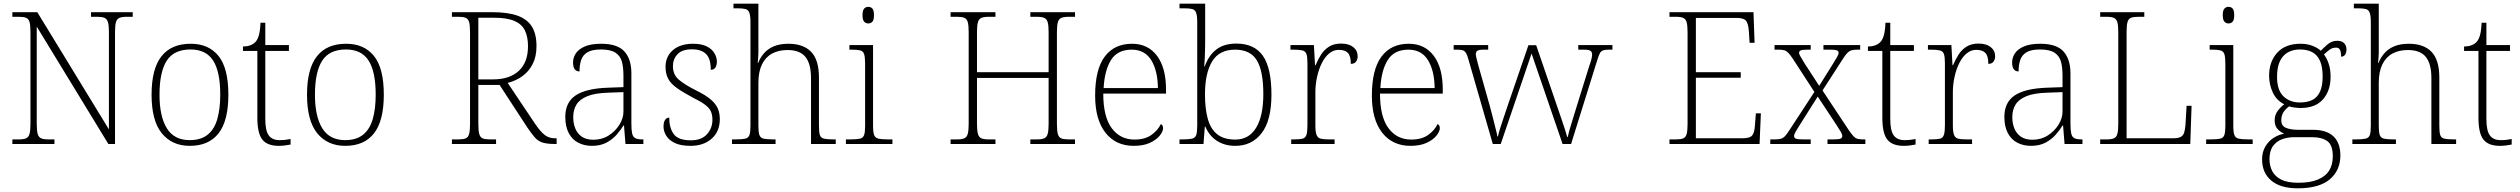

<svg xmlns="http://www.w3.org/2000/svg" viewBox="-20 -780 13651 1040"><path d="M47 0V-25H84Q108 -25 121.5 -31Q135 -37 140 -55Q145 -73 145 -109V-606Q145 -643 140 -660.5Q135 -678 121.5 -683.5Q108 -689 84 -689H47V-714H182L570 -79V-606Q570 -643 564.5 -660.5Q559 -678 545.5 -683.5Q532 -689 508 -689H473V-714H699V-689H665Q640 -689 626.5 -683Q613 -677 608 -659.5Q603 -642 603 -605V0H567L179 -636V-109Q179 -73 184 -55Q189 -37 202.5 -31Q216 -25 240 -25H275V0Z M1008 10Q912 10 856.5 -58Q801 -126 801 -267Q801 -407 854.5 -475Q908 -543 1013 -543Q1110 -543 1163.5 -477Q1217 -411 1217 -267Q1217 -126 1164 -58Q1111 10 1008 10ZM1008 -21Q1069 -21 1105.5 -51Q1142 -81 1157.5 -136.5Q1173 -192 1173 -267Q1173 -392 1134.5 -452Q1096 -512 1012 -512Q922 -512 883 -451Q844 -390 844 -267Q844 -150 883.5 -85.5Q923 -21 1008 -21Z M1490 10Q1428 10 1401 -24Q1374 -58 1374 -142V-504H1296V-528Q1317 -528 1334 -534Q1351 -540 1362 -551Q1374 -562 1381.5 -586.5Q1389 -611 1391 -657H1417V-536H1545V-504H1417V-134Q1417 -73 1435.5 -47Q1454 -21 1494 -21Q1512 -21 1525 -22.5Q1538 -24 1554 -27V3Q1538 6 1522 8Q1506 10 1490 10Z M1850 10Q1754 10 1698.5 -58Q1643 -126 1643 -267Q1643 -407 1696.5 -475Q1750 -543 1855 -543Q1952 -543 2005.5 -477Q2059 -411 2059 -267Q2059 -126 2006 -58Q1953 10 1850 10ZM1850 -21Q1911 -21 1947.5 -51Q1984 -81 1999.5 -136.5Q2015 -192 2015 -267Q2015 -392 1976.5 -452Q1938 -512 1854 -512Q1764 -512 1725 -451Q1686 -390 1686 -267Q1686 -150 1725.5 -85.5Q1765 -21 1850 -21Z M2428 0V-25H2465Q2489 -25 2502.5 -30.5Q2516 -36 2521 -54Q2526 -72 2526 -108V-606Q2526 -643 2521 -660.5Q2516 -678 2502.5 -683.5Q2489 -689 2465 -689H2428V-714H2646Q2731 -714 2783.5 -695Q2836 -676 2861 -636Q2886 -596 2886 -530Q2886 -473 2865 -432.5Q2844 -392 2809 -367Q2774 -342 2730 -331L2878 -110Q2908 -66 2931 -48.5Q2954 -31 2986 -31H2995V0H2989Q2945 0 2920 -7.5Q2895 -15 2877.5 -35Q2860 -55 2836 -90L2686 -320H2571V-108Q2571 -72 2576 -54Q2581 -36 2594.5 -30.5Q2608 -25 2633 -25H2667V0ZM2650 -350Q2741 -350 2790.5 -396.5Q2840 -443 2840 -529Q2840 -580 2823.5 -614.5Q2807 -649 2766.5 -666.5Q2726 -684 2654 -684H2571V-350Z M3186 10Q3146 10 3113 -6.5Q3080 -23 3061 -58.5Q3042 -94 3042 -147Q3042 -226 3098.5 -263.5Q3155 -301 3274 -305L3357 -308V-371Q3357 -413 3349 -444.5Q3341 -476 3314.5 -494Q3288 -512 3235 -512Q3188 -512 3163 -497.5Q3138 -483 3128.5 -456.5Q3119 -430 3119 -393Q3102 -393 3093 -405Q3084 -417 3084 -443Q3084 -467 3098.5 -490Q3113 -513 3147 -528Q3181 -543 3236 -543Q3325 -543 3362.5 -501Q3400 -459 3400 -383V-111Q3400 -76 3404 -57.5Q3408 -39 3420.5 -32Q3433 -25 3459 -25H3465V0H3368L3360 -100H3357Q3343 -77 3321 -51.5Q3299 -26 3266 -8Q3233 10 3186 10ZM3194 -23Q3241 -23 3277.5 -46.5Q3314 -70 3335.5 -105Q3357 -140 3357 -175V-281L3276 -278Q3203 -276 3161.5 -259Q3120 -242 3102.5 -213.5Q3085 -185 3085 -145Q3085 -112 3096 -84.5Q3107 -57 3131 -40Q3155 -23 3194 -23Z M3721 10Q3666 10 3634 -6Q3602 -22 3588 -46Q3574 -70 3574 -95Q3574 -112 3578.5 -123Q3583 -134 3590 -138.5Q3597 -143 3605 -143Q3605 -87 3629.5 -53.5Q3654 -20 3722 -20Q3780 -20 3809.5 -53Q3839 -86 3839 -131Q3839 -156 3831.5 -174.5Q3824 -193 3802 -210.5Q3780 -228 3737 -249Q3681 -279 3647.5 -302.5Q3614 -326 3599.5 -353Q3585 -380 3585 -418Q3585 -474 3625 -508.5Q3665 -543 3734 -543Q3780 -543 3808.5 -528.5Q3837 -514 3850 -491.5Q3863 -469 3863 -447Q3863 -426 3855 -414Q3847 -402 3830 -402Q3830 -464 3803.5 -488.5Q3777 -513 3729 -513Q3675 -513 3650 -486.5Q3625 -460 3625 -421Q3625 -376 3657 -348.5Q3689 -321 3751 -290Q3802 -265 3829.5 -241.5Q3857 -218 3868 -192.5Q3879 -167 3879 -135Q3879 -68 3835 -29Q3791 10 3721 10Z M3945 0V-25H3967Q4000 -25 4017 -29Q4034 -33 4039.5 -48.5Q4045 -64 4045 -99V-659Q4045 -695 4039 -711Q4033 -727 4018 -731Q4003 -735 3974 -735H3953V-760H4088V-495Q4088 -485 4087 -473.5Q4086 -462 4085.5 -453Q4085 -444 4084 -440H4087Q4097 -466 4117 -490Q4137 -514 4170 -528.5Q4203 -543 4251 -543Q4331 -543 4373.5 -499.5Q4416 -456 4416 -359V-99Q4416 -64 4421 -48.5Q4426 -33 4443 -29Q4460 -25 4493 -25H4507V0H4373V-357Q4373 -434 4343 -471.5Q4313 -509 4245 -509Q4197 -509 4161.5 -489.5Q4126 -470 4107 -430.5Q4088 -391 4088 -331V-97Q4088 -64 4093.5 -48.5Q4099 -33 4116 -29Q4133 -25 4166 -25H4181V0Z M4562 0V-25H4588Q4622 -25 4638.5 -29Q4655 -33 4660.5 -48.5Q4666 -64 4666 -97V-435Q4666 -471 4660.5 -487Q4655 -503 4639.5 -507Q4624 -511 4596 -511H4581V-536H4709V-99Q4709 -64 4715 -48.5Q4721 -33 4738 -29Q4755 -25 4788 -25H4814V0ZM4683 -653Q4670 -653 4661 -662.5Q4652 -672 4652 -698Q4652 -724 4661 -733.5Q4670 -743 4683 -743Q4697 -743 4705.5 -733.5Q4714 -724 4714 -698Q4714 -672 4705.5 -662.5Q4697 -653 4683 -653Z M5129 0V-25H5166Q5190 -25 5203.5 -31Q5217 -37 5222 -55Q5227 -73 5227 -109V-606Q5227 -643 5222 -660.5Q5217 -678 5203.5 -683.5Q5190 -689 5166 -689H5129V-714H5372V-689H5334Q5309 -689 5295.5 -683Q5282 -677 5277 -659.5Q5272 -642 5272 -605V-389H5660V-605Q5660 -642 5655 -659.5Q5650 -677 5636.5 -683Q5623 -689 5598 -689H5561V-714H5803V-689H5767Q5742 -689 5728.5 -683Q5715 -677 5710 -659.5Q5705 -642 5705 -605V-108Q5705 -72 5710 -54Q5715 -36 5728.5 -30.5Q5742 -25 5767 -25H5803V0H5561V-25H5598Q5623 -25 5636.5 -31Q5650 -37 5655 -55Q5660 -73 5660 -109V-358H5272V-109Q5272 -73 5277 -55Q5282 -37 5295.5 -31Q5309 -25 5334 -25H5372V0Z M6121 10Q6024 10 5968 -61Q5912 -132 5912 -262Q5912 -404 5964 -473.5Q6016 -543 6112 -543Q6198 -543 6247 -478Q6296 -413 6296 -294V-273H5956Q5956 -147 6002 -85.5Q6048 -24 6125 -24Q6181 -24 6216 -48.5Q6251 -73 6268 -108Q6274 -105 6277 -99.5Q6280 -94 6280 -86Q6280 -68 6262 -45.5Q6244 -23 6209 -6.5Q6174 10 6121 10ZM6252 -303Q6251 -397 6216 -454Q6181 -511 6110 -511Q6033 -511 5998 -455Q5963 -399 5958 -303Z M6671 10Q6614 10 6572 -17Q6530 -44 6509 -94H6506L6499 0H6369V-25H6387Q6420 -25 6437 -29Q6454 -33 6459.5 -48.5Q6465 -64 6465 -99V-659Q6465 -695 6459 -711Q6453 -727 6438 -731Q6423 -735 6394 -735H6369V-760H6508V-564Q6508 -545 6507.5 -519.5Q6507 -494 6506 -468Q6505 -442 6503 -421H6506Q6527 -480 6568.5 -512Q6610 -544 6677 -544Q6774 -544 6820.5 -478Q6867 -412 6867 -267Q6867 -128 6814 -59Q6761 10 6671 10ZM6671 -24Q6745 -24 6784 -88Q6823 -152 6823 -270Q6823 -395 6788 -453Q6753 -511 6670 -511Q6584 -511 6545.5 -447Q6507 -383 6507 -269Q6507 -192 6522 -137Q6537 -82 6573 -53Q6609 -24 6671 -24Z M6974 0V-25H6992Q7021 -25 7036 -29Q7051 -33 7056.5 -49.5Q7062 -66 7062 -102V-438Q7062 -472 7056.5 -487.5Q7051 -503 7034.5 -507Q7018 -511 6984 -511H6970V-536H7097L7103 -427H7106Q7118 -456 7135 -483Q7152 -510 7178.5 -527Q7205 -544 7244 -544Q7286 -544 7310 -525Q7334 -506 7334 -475Q7334 -458 7325 -446Q7316 -434 7297 -434Q7297 -477 7281 -493.5Q7265 -510 7232 -510Q7203 -510 7179.5 -490.5Q7156 -471 7139.5 -437.5Q7123 -404 7114 -363Q7105 -322 7105 -280V-100Q7105 -65 7111.5 -49Q7118 -33 7133 -29Q7148 -25 7176 -25H7209V0Z M7620 10Q7523 10 7467 -61Q7411 -132 7411 -262Q7411 -404 7463 -473.5Q7515 -543 7611 -543Q7697 -543 7746 -478Q7795 -413 7795 -294V-273H7455Q7455 -147 7501 -85.5Q7547 -24 7624 -24Q7680 -24 7715 -48.5Q7750 -73 7767 -108Q7773 -105 7776 -99.5Q7779 -94 7779 -86Q7779 -68 7761 -45.5Q7743 -23 7708 -6.5Q7673 10 7620 10ZM7751 -303Q7750 -397 7715 -454Q7680 -511 7609 -511Q7532 -511 7497 -455Q7462 -399 7457 -303Z M7934 -458Q7928 -481 7921 -492.5Q7914 -504 7903.5 -507.5Q7893 -511 7872 -511H7854V-536H8041V-511H8017Q7991 -511 7982.5 -505Q7974 -499 7974 -486Q7974 -478 7979.5 -456.5Q7985 -435 7989 -421L8049 -209Q8056 -185 8064 -152Q8072 -119 8080 -88.5Q8088 -58 8091 -41H8094Q8097 -58 8107 -89Q8117 -120 8128.5 -154Q8140 -188 8148 -212L8259 -535H8301L8407 -226Q8413 -208 8422 -182Q8431 -156 8440.5 -128Q8450 -100 8458 -75.5Q8466 -51 8469 -38H8472Q8477 -63 8491 -108Q8505 -153 8523 -212L8588 -421Q8595 -440 8599.5 -457Q8604 -474 8604 -484Q8604 -498 8595.5 -504.5Q8587 -511 8559 -511H8529V-536H8714V-511H8694Q8674 -511 8663 -507Q8652 -503 8646 -491.5Q8640 -480 8632 -455L8490 0H8444L8276 -490L8109 0H8066Z M9023 0V-25H9060Q9084 -25 9097.5 -30.5Q9111 -36 9116 -54Q9121 -72 9121 -108V-605Q9121 -642 9116 -659.5Q9111 -677 9097.5 -683Q9084 -689 9060 -689H9023V-714H9478L9484 -548H9457L9453 -611Q9450 -651 9438 -667Q9426 -683 9386 -683H9166V-389H9409V-359H9166V-31H9418Q9459 -31 9471.5 -47Q9484 -63 9486 -103L9491 -166H9518L9511 0Z M9569 0V-25H9593Q9614 -25 9626.5 -28.5Q9639 -32 9649.5 -43.5Q9660 -55 9674 -77L9808 -282L9691 -462Q9677 -483 9667 -493.5Q9657 -504 9645.5 -507.5Q9634 -511 9614 -511H9592V-536H9788V-511H9771Q9741 -511 9733 -506.5Q9725 -502 9725 -494Q9725 -486 9733.5 -472.5Q9742 -459 9754 -438L9834 -315L9909 -435Q9922 -456 9930.5 -470.5Q9939 -485 9939 -494Q9939 -503 9930 -507Q9921 -511 9894 -511H9857V-536H10056V-511H10041Q10021 -511 10009 -507.5Q9997 -504 9986.5 -493.5Q9976 -483 9961 -459L9852 -290L9995 -74Q10009 -54 10019 -43Q10029 -32 10040 -28.5Q10051 -25 10070 -25H10084V0H9879V-25H9913Q9942 -25 9950.5 -29.5Q9959 -34 9959 -43Q9959 -52 9951 -66Q9943 -80 9927 -104L9826 -257L9728 -102Q9716 -82 9707 -67.5Q9698 -53 9698 -43Q9698 -34 9706.5 -29.5Q9715 -25 9744 -25H9788V0Z M10292 10Q10230 10 10203 -24Q10176 -58 10176 -142V-504H10098V-528Q10119 -528 10136 -534Q10153 -540 10164 -551Q10176 -562 10183.5 -586.5Q10191 -611 10193 -657H10219V-536H10347V-504H10219V-134Q10219 -73 10237.5 -47Q10256 -21 10296 -21Q10314 -21 10327 -22.5Q10340 -24 10356 -27V3Q10340 6 10324 8Q10308 10 10292 10Z M10427 0V-25H10445Q10474 -25 10489 -29Q10504 -33 10509.5 -49.5Q10515 -66 10515 -102V-438Q10515 -472 10509.5 -487.5Q10504 -503 10487.5 -507Q10471 -511 10437 -511H10423V-536H10550L10556 -427H10559Q10571 -456 10588 -483Q10605 -510 10631.5 -527Q10658 -544 10697 -544Q10739 -544 10763 -525Q10787 -506 10787 -475Q10787 -458 10778 -446Q10769 -434 10750 -434Q10750 -477 10734 -493.5Q10718 -510 10685 -510Q10656 -510 10632.5 -490.5Q10609 -471 10592.5 -437.5Q10576 -404 10567 -363Q10558 -322 10558 -280V-100Q10558 -65 10564.5 -49Q10571 -33 10586 -29Q10601 -25 10629 -25H10662V0Z M10981 10Q10941 10 10908 -6.5Q10875 -23 10856 -58.5Q10837 -94 10837 -147Q10837 -226 10893.5 -263.5Q10950 -301 11069 -305L11152 -308V-371Q11152 -413 11144 -444.5Q11136 -476 11109.5 -494Q11083 -512 11030 -512Q10983 -512 10958 -497.5Q10933 -483 10923.5 -456.5Q10914 -430 10914 -393Q10897 -393 10888 -405Q10879 -417 10879 -443Q10879 -467 10893.5 -490Q10908 -513 10942 -528Q10976 -543 11031 -543Q11120 -543 11157.5 -501Q11195 -459 11195 -383V-111Q11195 -76 11199 -57.5Q11203 -39 11215.5 -32Q11228 -25 11254 -25H11260V0H11163L11155 -100H11152Q11138 -77 11116 -51.5Q11094 -26 11061 -8Q11028 10 10981 10ZM10989 -23Q11036 -23 11072.5 -46.5Q11109 -70 11130.5 -105Q11152 -140 11152 -175V-281L11071 -278Q10998 -276 10956.5 -259Q10915 -242 10897.5 -213.5Q10880 -185 10880 -145Q10880 -112 10891 -84.5Q10902 -57 10926 -40Q10950 -23 10989 -23Z M11356 0V-25H11393Q11417 -25 11430.5 -31Q11444 -37 11449 -55Q11454 -73 11454 -109V-605Q11454 -642 11449 -659.5Q11444 -677 11430.5 -683Q11417 -689 11393 -689H11356V-714H11595V-689H11561Q11536 -689 11522.5 -683.5Q11509 -678 11504 -660.5Q11499 -643 11499 -606V-31H11752Q11779 -31 11792.5 -38.5Q11806 -46 11811 -62.5Q11816 -79 11818 -104L11824 -207H11851L11844 0Z M11930 0V-25H11956Q11990 -25 12006.5 -29Q12023 -33 12028.5 -48.5Q12034 -64 12034 -97V-435Q12034 -471 12028.5 -487Q12023 -503 12007.5 -507Q11992 -511 11964 -511H11949V-536H12077V-99Q12077 -64 12083 -48.5Q12089 -33 12106 -29Q12123 -25 12156 -25H12182V0ZM12051 -653Q12038 -653 12029 -662.5Q12020 -672 12020 -698Q12020 -724 12029 -733.5Q12038 -743 12051 -743Q12065 -743 12073.5 -733.5Q12082 -724 12082 -698Q12082 -672 12073.5 -662.5Q12065 -653 12051 -653Z M12426 240Q12332 240 12282.5 198Q12233 156 12233 83Q12233 43 12251 13Q12269 -17 12296.5 -34Q12324 -51 12353 -56Q12332 -64 12316.5 -81.5Q12301 -99 12301 -128Q12301 -158 12318.5 -180.5Q12336 -203 12353 -215Q12310 -237 12290.5 -280Q12271 -323 12271 -370Q12271 -446 12315 -494.5Q12359 -543 12441 -543Q12477 -543 12505.5 -532Q12534 -521 12551 -505Q12565 -520 12587.5 -539.5Q12610 -559 12640 -559Q12666 -559 12678 -545.5Q12690 -532 12690 -513Q12690 -496 12683 -484.5Q12676 -473 12661 -473Q12661 -498 12655 -510Q12649 -522 12634 -522Q12614 -522 12599.5 -511.5Q12585 -501 12568 -485Q12583 -466 12593.5 -435.5Q12604 -405 12604 -364Q12604 -289 12563 -242Q12522 -195 12441 -195Q12429 -195 12408.5 -197.5Q12388 -200 12380 -204Q12362 -192 12349.5 -173.5Q12337 -155 12337 -128Q12337 -98 12362.5 -87.5Q12388 -77 12428 -77H12507Q12582 -77 12619.5 -41.5Q12657 -6 12657 62Q12657 143 12599.5 191.5Q12542 240 12426 240ZM12429 210Q12494 210 12535.5 192.5Q12577 175 12596.5 143.5Q12616 112 12616 67Q12616 6 12586.5 -15.5Q12557 -37 12501 -37H12409Q12371 -37 12340.5 -25.5Q12310 -14 12291.5 12Q12273 38 12273 83Q12273 117 12287.5 146Q12302 175 12336 192.5Q12370 210 12429 210ZM12438 -225Q12478 -225 12505 -238.5Q12532 -252 12546.5 -283Q12561 -314 12561 -365Q12561 -417 12547 -449.5Q12533 -482 12505.5 -497Q12478 -512 12438 -512Q12401 -512 12373 -496.5Q12345 -481 12329.5 -448.5Q12314 -416 12314 -364Q12314 -292 12348.5 -258.5Q12383 -225 12438 -225Z M12722 0V-25H12744Q12777 -25 12794 -29Q12811 -33 12816.5 -48.5Q12822 -64 12822 -99V-659Q12822 -695 12816 -711Q12810 -727 12795 -731Q12780 -735 12751 -735H12730V-760H12865V-495Q12865 -485 12864 -473.5Q12863 -462 12862.5 -453Q12862 -444 12861 -440H12864Q12874 -466 12894 -490Q12914 -514 12947 -528.5Q12980 -543 13028 -543Q13108 -543 13150.5 -499.5Q13193 -456 13193 -359V-99Q13193 -64 13198 -48.5Q13203 -33 13220 -29Q13237 -25 13270 -25H13284V0H13150V-357Q13150 -434 13120 -471.5Q13090 -509 13022 -509Q12974 -509 12938.5 -489.5Q12903 -470 12884 -430.5Q12865 -391 12865 -331V-97Q12865 -64 12870.5 -48.5Q12876 -33 12893 -29Q12910 -25 12943 -25H12958V0Z M13521 10Q13459 10 13432 -24Q13405 -58 13405 -142V-504H13327V-528Q13348 -528 13365 -534Q13382 -540 13393 -551Q13405 -562 13412.5 -586.5Q13420 -611 13422 -657H13448V-536H13576V-504H13448V-134Q13448 -73 13466.5 -47Q13485 -21 13525 -21Q13543 -21 13556 -22.5Q13569 -24 13585 -27V3Q13569 6 13553 8Q13537 10 13521 10Z"/></svg>

Font: Noto Rashi Hebrew ExtraLight
Style: Regular
Weight: 250
Version: Version 1.006